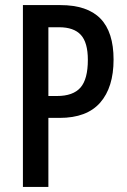

<svg xmlns="http://www.w3.org/2000/svg" viewBox="-20 -734 497 754"><path d="M217 -714Q323 -714 374.5 -661Q426 -608 426 -500Q426 -391 373.5 -331Q321 -271 214 -271H170V0H70V-714ZM212 -627H170V-357H204Q267 -357 296 -390Q325 -423 325 -499Q325 -567 297.5 -597Q270 -627 212 -627Z"/></svg>

Font: Noto Sans Thai Looped ExtraCondensed Medium
Style: Regular
Weight: 500
Width: 2
Designer: Sasikarn Vongin, Ben Mitchell
Foundry: The Fontpad Ltd
Version: Version 1.001; ttfautohint (v1.8.4.7-5d5b)